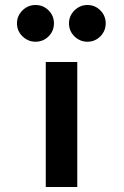

<svg xmlns="http://www.w3.org/2000/svg" viewBox="-20 -748 498 768"><path d="M122.1 -581.1Q92.3 -581.1 70.1 -602.5Q47.9 -624 47.9 -654.8Q47.9 -684.6 69.8 -706.3Q91.8 -728 122.1 -728Q152.8 -728 174.3 -706.5Q195.8 -685.1 195.8 -654.8Q195.8 -624 174.3 -602.5Q152.8 -581.1 122.1 -581.1ZM255.9 -654.8Q255.9 -684.6 277.8 -706.3Q299.8 -728 329.8 -728Q359.9 -728 381.3 -706.5Q402.8 -685.1 402.8 -654.8Q402.8 -624 381.3 -602.5Q359.9 -581.1 329.8 -581.1Q299.8 -581.1 277.8 -602.5Q255.9 -624 255.9 -654.8ZM163.1 -500H289.1V0H163.1Z"/></svg>

Font: Oakes Grotesk
Style: SemiBold
Weight: 600
Designer: Samuel Oakes
Foundry: Samuel Oakes
Version: Version 1.0 | wf-rip DC20170320